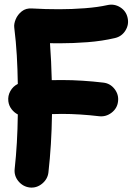

<svg xmlns="http://www.w3.org/2000/svg" viewBox="-20 -748 593 842"><path d="M16.6 -303.7Q13.7 -327.6 25.4 -348.6Q37.1 -369.6 58.1 -379.9Q57.1 -445.3 53.7 -504.6Q50.3 -564 42.5 -627.4Q40.5 -643.1 48.8 -663.3Q57.1 -683.6 75.4 -698.2Q93.8 -712.9 120.6 -710.9Q149.9 -709 179.9 -708.3Q210 -707.5 239.7 -707.5Q294.9 -707.5 352.1 -711.9Q409.2 -716.3 450.7 -725.6Q481 -732.4 507.1 -716.1Q533.2 -699.7 539.6 -669.9Q546.4 -640.1 530 -614Q513.7 -587.9 483.9 -581.1Q427.7 -567.9 364.3 -563Q300.8 -558.1 239.7 -558.1Q229.5 -558.1 219.2 -558.3Q209 -558.6 199.2 -558.6Q202.1 -518.1 204.1 -478Q206.1 -438 207 -396.5Q229 -397 251 -397Q296.9 -397 342.3 -394Q387.7 -391.1 433.1 -385.7Q463.4 -382.3 482.4 -357.7Q501.5 -333 497.6 -302.7Q494.1 -272.9 469.5 -253.9Q444.8 -234.9 414.6 -238.3Q373.5 -243.2 332.5 -245.8Q291.5 -248.5 251 -248.5Q230 -248.5 208 -247.6Q206.1 -112.8 192.4 7.8Q189 37.6 164.6 57.6Q140.1 77.6 109.9 74.2Q80.1 70.3 60.5 46.4Q41 22.5 44.4 -7.8Q56.6 -117.7 58.1 -246.1Q42 -254.4 30.5 -269.5Q19 -284.7 16.6 -303.7Z"/></svg>

Font: Mikhak-FD ExtraBold
Style: Regular
Weight: 800
Designer: Amin Abedi
Version: Version 3.2